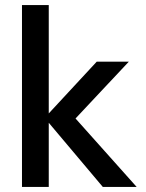

<svg xmlns="http://www.w3.org/2000/svg" viewBox="-20 -740 576 760"><path d="M67 0V-720H173V-291L363 -496H490L279 -271L521 0H387L173 -254V0Z"/></svg>

Font: Ultramarine Medium
Style: Regular
Weight: 500
Designer: Colophon Foundry, Jonny Pinhorn
Foundry: Colophon Foundry
Version: Version 1.200; ttfautohint (v1.8.3)